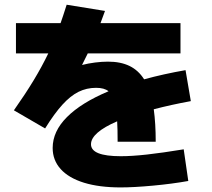

<svg xmlns="http://www.w3.org/2000/svg" viewBox="-20 -776 904 817"><path d="M478.5 -259.8Q423.8 -236.3 395.5 -211.7Q367.2 -187 367.2 -162.1Q367.2 -111.3 494.1 -111.3Q541 -111.3 605.2 -118.4Q669.4 -125.5 761.7 -140.6L781.2 -5.9Q713.4 6.3 631.3 13.9Q549.3 21.5 493.2 21.5Q402.3 21.5 337.4 1.5Q272.5 -18.6 238.3 -56.4Q204.1 -94.2 204.1 -146.5Q204.1 -216.8 264.9 -277.8Q325.7 -338.9 441.9 -387.7Q423.8 -402.3 388.7 -402.3Q348.6 -402.3 314.2 -385.3Q279.8 -368.2 245.6 -330.6Q211.4 -293 171.9 -229.5L39.1 -306.6Q88.9 -377.4 123.5 -434.8Q158.2 -492.2 185.5 -548.8H47.9V-677.7H237.8Q247.6 -705.1 263.7 -755.9L426.8 -729.5L407.7 -677.7H748V-548.8H353.5L329.1 -499.5Q355.5 -506.3 384.5 -510Q413.6 -513.7 439.5 -513.7Q493.2 -513.7 531 -495.4Q568.8 -477.1 593.3 -438.5Q676.8 -461.4 769.5 -477.5L792 -345.7Q707 -330.1 634.3 -311Q642.6 -250 642.6 -172.9H480.5Q480.5 -226.6 478.5 -259.8Z"/></svg>

Font: Pretendard GOV Black
Style: Regular
Weight: 900
Designer: Base glyphs from Inter by Rasmus Andersson; Hangeul glyphs from Noto Sans CJK(Source Han Sans) by Jang Soo-young and Kan
Foundry: Kil Hyung-jin
Version: Version 1.309